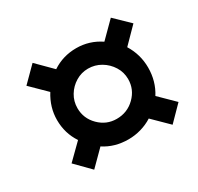

<svg xmlns="http://www.w3.org/2000/svg" viewBox="-106 -702 720 699"><g transform="rotate(-30 254.5 -353.0)"><path d="M370 -191Q348 -177 322 -169.5Q296 -162 269 -162Q211 -162 167 -191L105 -129L45 -190L108 -252Q78 -297 78 -353Q78 -406 108 -454L44 -517L105 -578L168 -515Q213 -545 269 -545Q324 -545 370 -514L434 -578L495 -519L432 -455Q461 -408 461 -353Q461 -296 432 -250L494 -189L434 -128ZM269 -248Q314 -248 345.5 -279Q377 -310 377 -353Q377 -382 362 -406Q347 -430 322.5 -444.5Q298 -459 269 -459Q241 -459 217 -444.5Q193 -430 178.5 -406Q164 -382 164 -353Q164 -310 195 -279Q226 -248 269 -248Z"/></g></svg>

Font: Noto Sans Condensed
Style: Bold Italic
Weight: 700
Width: 3
Italic angle: -12°
Designer: Monotype Design Team
Foundry: Monotype Imaging Inc.
Version: Version 2.013; ttfautohint (v1.8.4.7-5d5b)